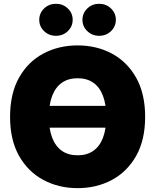

<svg xmlns="http://www.w3.org/2000/svg" viewBox="-20 -975 812 1005"><path d="M620.1 -420.9V-306.6H173.8V-420.9ZM386.2 9.8Q287.1 9.8 206.8 -33.2Q126.5 -76.2 79.6 -159.4Q32.7 -242.7 32.7 -363.3Q32.7 -484.9 79.6 -568.4Q126.5 -651.9 206.8 -694.6Q287.1 -737.3 386.2 -737.3Q485.4 -737.3 565.4 -694.6Q645.5 -651.9 692.6 -568.4Q739.7 -484.9 739.7 -363.3Q739.7 -242.2 692.6 -158.9Q645.5 -75.7 565.4 -33Q485.4 9.8 386.2 9.8ZM386.2 -162.1Q435.1 -162.1 468.5 -185.5Q502 -209 519 -253.9Q536.1 -298.8 536.1 -363.3Q536.1 -428.2 519 -473.4Q502 -518.6 468.5 -542Q435.1 -565.4 386.2 -565.4Q337.4 -565.4 304 -542Q270.5 -518.6 253.2 -473.4Q235.8 -428.2 235.8 -363.3Q235.8 -298.8 253.2 -253.9Q270.5 -209 304 -185.5Q337.4 -162.1 386.2 -162.1ZM499 -787.6Q462.4 -787.6 437 -812Q411.6 -836.4 411.6 -871.1Q411.6 -906.2 437 -930.7Q462.4 -955.1 499 -955.1Q535.6 -955.1 561 -930.7Q586.4 -906.2 586.4 -871.6Q586.4 -836.4 561 -812Q535.6 -787.6 499 -787.6ZM272.9 -787.6Q236.3 -787.6 210.9 -812Q185.5 -836.4 185.5 -871.1Q185.5 -906.2 210.9 -930.7Q236.3 -955.1 272.9 -955.1Q309.6 -955.1 335 -930.7Q360.4 -906.2 360.4 -871.6Q360.4 -836.4 335 -812Q309.6 -787.6 272.9 -787.6Z"/></svg>

Font: Inter 16pt Black
Style: Regular
Weight: 900
Version: Version 4.001;git-66647c0bb